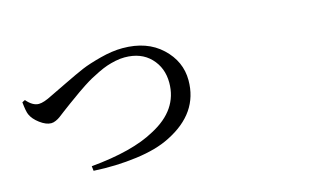

<svg xmlns="http://www.w3.org/2000/svg" viewBox="-74 -835 1647 995"><g transform="rotate(-15 750.0 -337.5)"><path d="M57.6 -489.3 73.2 -497.1Q105.5 -459 138.7 -459Q165 -459 211.9 -483.4Q226.6 -490.2 297.9 -524.9Q369.1 -559.6 407.2 -575.7Q445.3 -591.8 510.3 -608.9Q575.2 -626 630.9 -626Q761.7 -626 840.3 -552.2Q918.9 -478.5 918.9 -377Q918.9 -201.2 736.3 -110.4Q664.1 -73.2 552.7 -58.6Q441.4 -43.9 322.3 -50.8L319.3 -76.2Q543.9 -96.7 666 -165Q819.3 -245.1 819.3 -390.6Q819.3 -470.7 768.1 -523.9Q716.8 -577.1 628.9 -577.1Q605.5 -577.1 579.6 -571.8Q553.7 -566.4 532.2 -559.1Q510.7 -551.8 483.4 -538.6Q456.1 -525.4 438.5 -515.6Q420.9 -505.9 394.5 -488.8Q368.2 -471.7 356.9 -463.4Q345.7 -455.1 322.3 -438.5Q298.8 -421.9 294.9 -418.9Q277.3 -406.2 254.9 -389.2Q232.4 -372.1 222.7 -364.7Q212.9 -357.4 199.7 -351.6Q186.5 -345.7 174.8 -345.7Q147.5 -345.7 114.7 -370.1Q82 -394.5 70.3 -421.9Q62.5 -439.5 57.6 -489.3Z"/></g></svg>

Font: Bpmf Zihi Serif SemiBold
Style: SemiBold
Weight: 600
Foundry: But Ko
Version: Version 1.320